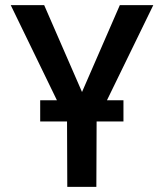

<svg xmlns="http://www.w3.org/2000/svg" viewBox="-20 -731 640 751"><path d="M462.9 -255.9H357.9V-255.4L356.9 0H243.2L242.2 -255.9H137.2V-338.9H202.6L22 -710.9H152.8L300.8 -371.1L448.7 -710.9H579.6L398.4 -338.9H462.9Z"/></svg>

Font: Roboto Mono
Style: Regular
Weight: 500
Designer: Google
Version: Version 2.000986; 2015; ttfautohint (v1.3)